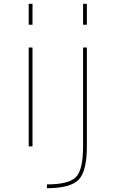

<svg xmlns="http://www.w3.org/2000/svg" viewBox="-20 -770 608 1010"><path d="M227 220V200Q342 200 379.5 161.5Q417 123 417 0V-520H437V0Q437 130 394 175Q351 220 227 220ZM417 -640V-750H437V-640ZM131 0V-520H151V0ZM131 -640V-750H151V-640Z"/></svg>

Font: Mplus 1p Thin
Style: Regular
Weight: 250
Version: Version 1.061